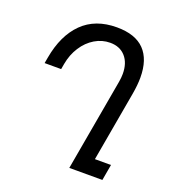

<svg xmlns="http://www.w3.org/2000/svg" viewBox="-132 -831 863 938"><g transform="rotate(20 300.0 -362.5)"><path d="M421 -520.5Q421 -577 391.8 -610Q362.5 -643 312 -643Q270 -643 232.8 -620.8Q195.5 -598.5 169.8 -558.8Q144 -519 135 -468.5L130 -440H44L49.5 -470.5Q71 -592 138.2 -658.5Q205.5 -725 317 -725Q413 -725 460.5 -676Q508 -627 508 -533Q508 -494.5 499.5 -446L435.5 -83H519L504.5 0H332.5L417 -478.5Q421 -501.5 421 -520.5Z"/></g></svg>

Font: JuliaMono Italic
Style: Regular
Weight: 400
Italic angle: -9°
Monospace: yes
Designer: cormullion
Foundry: corm
Version: Version 0.049; ttfautohint (v1.8.4)